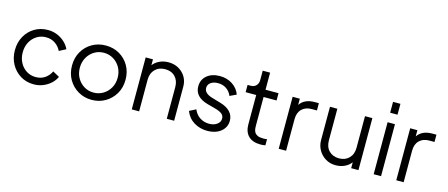

<svg xmlns="http://www.w3.org/2000/svg" viewBox="-48 -1323 4465 1912"><g transform="rotate(15 2184.5 -367.0)"><path d="M321 12Q244 12 183.5 -25Q123 -62 88 -125.5Q53 -189 53 -269Q53 -349 88 -412Q123 -475 183.5 -511.5Q244 -548 321 -548Q373 -548 417.5 -529.5Q462 -511 495.5 -479.5Q529 -448 546 -410L477 -374Q456 -418 415.5 -445.5Q375 -473 321 -473Q268 -473 225.5 -446Q183 -419 158.5 -373Q134 -327 134 -268Q134 -210 158.5 -163.5Q183 -117 225.5 -90Q268 -63 321 -63Q377 -63 417 -91Q457 -119 477 -163L546 -125Q529 -87 495.5 -56Q462 -25 417 -6.5Q372 12 321 12Z M918 12Q841 12 778.5 -24.5Q716 -61 679 -124Q642 -187 642 -269Q642 -350 678.5 -413Q715 -476 777.5 -512Q840 -548 918 -548Q996 -548 1058.5 -512Q1121 -476 1157.5 -413Q1194 -350 1194 -269Q1194 -187 1157 -124Q1120 -61 1057.5 -24.5Q995 12 918 12ZM918 -63Q972 -63 1016.5 -90Q1061 -117 1087 -163Q1113 -209 1113 -268Q1113 -326 1087 -372.5Q1061 -419 1016.5 -446Q972 -473 918 -473Q863 -473 819 -446Q775 -419 749 -372.5Q723 -326 723 -268Q723 -209 749 -163Q775 -117 819 -90Q863 -63 918 -63Z M1330 0V-536H1405V-475Q1430 -509 1472 -528.5Q1514 -548 1564 -548Q1623 -548 1668.5 -522Q1714 -496 1740.5 -452Q1767 -408 1767 -353V0H1691V-327Q1691 -393 1652.5 -433Q1614 -473 1549 -473Q1485 -473 1445.5 -433Q1406 -393 1406 -327V0Z M2110 12Q2033 12 1972 -25.5Q1911 -63 1884 -133L1951 -167Q1973 -115 2015 -88Q2057 -61 2110 -61Q2159 -61 2191 -84.5Q2223 -108 2223 -144Q2223 -174 2200.5 -192Q2178 -210 2135 -222L2047 -246Q1910 -284 1910 -394Q1910 -463 1960.5 -505.5Q2011 -548 2094 -548Q2167 -548 2223 -511.5Q2279 -475 2302 -413L2235 -381Q2217 -425 2180 -450Q2143 -475 2094 -475Q2047 -475 2018.5 -454Q1990 -433 1990 -399Q1990 -344 2072 -319L2164 -292Q2231 -273 2267 -235Q2303 -197 2303 -142Q2303 -97 2278.5 -62Q2254 -27 2210.5 -7.5Q2167 12 2110 12Z M2657 6Q2576 6 2533 -36.5Q2490 -79 2490 -157V-459H2381V-534H2414Q2448 -534 2469 -556Q2490 -578 2490 -612V-710H2566V-534H2700V-459H2566V-157Q2566 -146 2568 -129.5Q2570 -113 2579 -96.5Q2588 -80 2609 -69.5Q2630 -59 2669 -59Q2677 -59 2689 -59.5Q2701 -60 2708 -62V1Q2695 4 2681.5 5Q2668 6 2657 6Z M2845 0V-536H2919V-472Q2966 -542 3072 -542H3114V-467H3059Q2997 -467 2959 -430Q2921 -393 2921 -325V0Z M3433 12Q3375 12 3329 -16Q3283 -44 3256.5 -90.5Q3230 -137 3230 -193V-536H3306V-210Q3306 -142 3345.5 -102.5Q3385 -63 3449 -63Q3512 -63 3551.5 -103Q3591 -143 3591 -210V-536H3667V0H3592V-61Q3568 -28 3526.5 -8Q3485 12 3433 12Z M3824 -634V-746H3900V-634ZM3824 0V-536H3900V0Z M4057 0V-536H4131V-472Q4178 -542 4284 -542H4326V-467H4271Q4209 -467 4171 -430Q4133 -393 4133 -325V0Z"/></g></svg>

Font: Plus Jakarta Text Light
Style: Regular
Weight: 300
Designer: Gumpita Rahayu
Foundry: Tokotype Studio
Version: Version 1.000